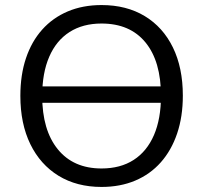

<svg xmlns="http://www.w3.org/2000/svg" viewBox="-20 -734 807 763"><path d="M109.4 -325.4V-390.6H663.2V-325.4ZM383.5 8.9Q285.2 8.9 212.6 -35.5Q140.1 -80 100.5 -161.2Q60.9 -242.5 60.9 -353Q60.9 -436.5 83.3 -503Q105.7 -569.5 147.8 -616.5Q189.9 -663.5 249.5 -688.7Q309.1 -713.9 383.5 -713.9Q482.7 -713.9 555.3 -670Q627.9 -626 667.2 -545.3Q706.6 -464.5 706.6 -354Q706.6 -270.5 683.9 -203.5Q661.2 -136.5 619.1 -89Q577 -41.5 517.4 -16.3Q457.8 8.9 383.5 8.9ZM383.5 -64.5Q458.5 -64.5 511.2 -98.5Q563.8 -132.4 591.8 -197.1Q619.7 -261.8 619.7 -353Q619.7 -490 558.3 -565.2Q496.8 -640.5 383.5 -640.5Q309.4 -640.5 256.5 -606.8Q203.6 -573 175.7 -508.6Q147.7 -444.1 147.7 -353Q147.7 -217 209.7 -140.8Q271.6 -64.5 383.5 -64.5Z"/></svg>

Font: Nunito ExtraLight
Style: Regular
Weight: 200
Designer: Vernon Adams
Foundry: Vernon Adams
Version: Version 3.602